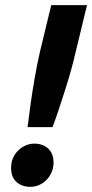

<svg xmlns="http://www.w3.org/2000/svg" viewBox="-20 -713 358 746"><path d="M87 -219Q93 -267 99.5 -313Q106 -359 114.5 -408Q123 -457 135 -511L179 -693H318L274 -511Q266 -476 255.5 -438.5Q245 -401 233 -363.5Q221 -326 209 -289.5Q197 -253 184 -219ZM98 13Q65 13 44 -6Q23 -25 23 -61Q23 -88 35.5 -109Q48 -130 69 -142.5Q90 -155 113 -155Q146 -155 167 -136Q188 -117 188 -81Q188 -55 175.5 -33.5Q163 -12 142.5 0.5Q122 13 98 13Z"/></svg>

Font: Ubuntu Sans
Style: Bold Italic
Weight: 700
Italic angle: -13.5°
Designer: Dalton Maag Ltd
Foundry: Dalton Maag Ltd
Version: Version 1.006